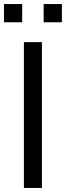

<svg xmlns="http://www.w3.org/2000/svg" viewBox="-38 -928 326 948"><path d="M177.5 -818V-908H267.5V-818ZM-18.5 -818V-908H71.5V-818ZM80 0V-720H169V0Z"/></svg>

Font: Vela Sans Med
Style: Regular
Weight: 500
Designer: Principal design: Mikhail Sharanda - project Manrope.
Design modification: Ravid Balaliev
Foundry: Mikhail Sharanda
Version: Version 1.001